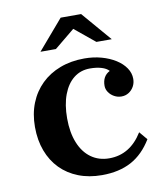

<svg xmlns="http://www.w3.org/2000/svg" viewBox="-88 -851 820 944"><g transform="rotate(-10 322.5 -379.0)"><path d="M278.8 -777.8H380.9L507.8 -629.9H431.2L330.1 -712.9L229 -629.9H151.9ZM595.2 -115.2Q553.2 -45.9 492.2 -12.9Q431.2 20 345.2 20Q280.8 20 228.3 -0.5Q175.8 -21 138.4 -59.1Q101.1 -97.2 81.1 -150.6Q61 -204.1 61 -270Q61 -335.4 82.3 -388.7Q103.5 -441.9 142.8 -480.2Q182.1 -518.6 236.8 -539.3Q291.5 -560.1 357.9 -560.1Q403.3 -560.1 443.1 -549.1Q482.9 -538.1 513.4 -518.8Q543.9 -499.5 561 -474.1Q578.1 -448.7 578.1 -419.9Q578.1 -398.9 568.6 -381.8Q559.1 -364.7 543 -354.5Q526.9 -344.2 506.8 -344.2Q487.3 -344.2 470.5 -353.5Q453.6 -362.8 443.4 -377.9Q433.1 -393.1 433.1 -410.2Q433.1 -459 471.2 -478Q458.5 -492.2 433.8 -499.5Q409.2 -506.8 377 -506.8Q330.1 -506.8 295.9 -479.7Q261.7 -452.6 242.9 -402.6Q224.1 -352.5 224.1 -284.2Q224.1 -213.9 244.9 -162.4Q265.6 -110.8 304.2 -83Q342.8 -55.2 395 -55.2Q499 -55.2 561 -155.8Z"/></g></svg>

Font: BIZ UDPMincho
Style: Bold
Weight: 700
Designer: TypeBank Co., Ltd.
Foundry: Morisawa Inc.
Version: Version 1.06